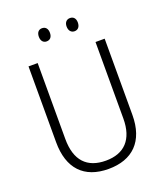

<svg xmlns="http://www.w3.org/2000/svg" viewBox="-161 -1005 965 1123"><g transform="rotate(-20 321.0 -443.5)"><path d="M200 -856C200 -831 213 -815 234 -815C256 -815 269 -830 269 -856C269 -882 256 -897 234 -897C213 -897 200 -882 200 -856ZM373 -857C373 -831 387 -815 408 -815C430 -815 443 -831 443 -857C443 -882 430 -897 408 -897C387 -897 373 -882 373 -857ZM558 -240V-714H501V-238C501 -107 436 -41 322 -41C205 -41 141 -107 141 -242V-714H84V-242C84 -78 168 10 320 10C469 10 558 -75 558 -240Z"/></g></svg>

Font: Noto Sans Gujarati UI SemiCondensed Light
Style: Regular
Weight: 300
Width: 4
Designer: Jelle Bosma - Monotype Design Team, Universal Thirst
Foundry: Monotype Imaging Inc.
Version: Version 2.106